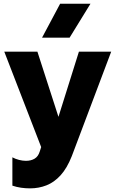

<svg xmlns="http://www.w3.org/2000/svg" viewBox="-20 -787 620 1030"><path d="M141.6 223.5Q117.1 223.5 93.1 220.1Q69 216.6 46.4 208.9V57Q62.5 65.8 82.2 70.8Q101.9 75.8 118.9 75.8Q146.2 75.8 165.6 64.2Q184.9 52.8 193.1 26L200.9 2L2.9 -510H180.6L293.6 -160.2L403.4 -510H576.6L365.1 50.8Q339.4 115.6 305 153.4Q270.6 191.1 229.2 207.3Q187.9 223.5 141.6 223.5ZM205.6 -585 302.6 -767H465.4L353.4 -585Z"/></svg>

Font: Geologica-Sharp
Style: Regular
Weight: 100
Designer: Sindre Bremnes, Frode Helland
Foundry: Monokrom Skriftforlag AS
Version: Version 1.010;gftools[0.9.28]